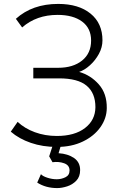

<svg xmlns="http://www.w3.org/2000/svg" viewBox="-20 -735 630 980"><path d="M270 15Q198 15 137.5 -5.8Q77 -26.5 35 -63L70 -113Q105.5 -79.5 157.8 -60.2Q210 -41 270 -41Q361 -41 413.8 -81.5Q466.5 -122 467 -188Q467 -260 422.2 -297.5Q377.5 -335 282 -335H150V-389H277Q353 -389 399 -426Q445 -463 445 -528Q445 -591 399 -625Q353 -659 274 -659Q166 -659 93 -595L61 -639Q145 -715 277 -715Q381.5 -715 442.2 -665.5Q503 -616 503 -529Q503 -493.5 484.8 -460Q466.5 -426.5 439 -401.8Q411.5 -377 384 -368Q442.5 -351.5 484.2 -304.5Q526 -257.5 525 -183Q524.5 -131 492.5 -85.8Q460.5 -40.5 403.2 -12.8Q346 15 270 15ZM272 225Q213.5 225 170 197L189 154Q198 164.5 222 172.2Q246 180 270 180Q292.5 180 313.8 169.8Q335 159.5 335 135Q335 108.5 307.8 98.5Q280.5 88.5 248 93L231 63L258 -20H299L279 47Q326.5 50 357.8 71.5Q389 93 389 133Q389 167 369.5 187.2Q350 207.5 322.8 216.2Q295.5 225 272 225Z"/></svg>

Font: Geologica Thin
Style: Regular
Weight: 100
Designer: Sindre Bremnes, Frode Helland
Foundry: Monokrom Skriftforlag AS
Version: Version 1.010; ttfautohint (v1.8.4.7-5d5b);gftools[0.9.28]